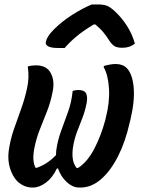

<svg xmlns="http://www.w3.org/2000/svg" viewBox="-20 -835 640 864"><path d="M307 -426Q319 -430 332 -430Q360 -430 367.5 -414.5Q375 -399 370 -372Q363 -335 350.5 -303.5Q338 -272 326.5 -241.5Q315 -211 309 -176Q304 -145 307.5 -120.5Q311 -96 325 -79H331Q373 -106 403.5 -164Q434 -222 453 -292L456 -305Q474 -373 470.5 -435Q467 -497 447 -532V-538Q461 -542 475 -544.5Q489 -547 500 -547Q532 -547 550 -529Q576 -503 581.5 -442Q587 -381 567 -297L563 -281Q544 -196 510.5 -130.5Q477 -65 434 -28Q391 9 342 9H337Q307 9 280.5 -15.5Q254 -40 241 -77H236Q217 -36 187 -13.5Q157 9 128 9Q106 9 89 1.5Q72 -6 58 -19Q36 -42 25 -78Q14 -114 19 -155Q26 -205 41.5 -250.5Q57 -296 74 -342Q91 -388 102 -439Q107 -462 108 -485Q109 -508 105 -536Q121 -541 142 -541Q190 -541 208.5 -506Q227 -471 217 -423Q208 -376 192 -335Q176 -294 160 -254.5Q144 -215 135 -170Q123 -111 140 -80H146Q194 -97 232 -137Q232 -148 233 -157Q239 -202 254.5 -244.5Q270 -287 286 -331Q302 -375 307 -426ZM393 -815H421Q444 -815 460 -809.5Q476 -804 498 -783Q527 -756 550.5 -720Q574 -684 587 -639Q575 -629 561 -624.5Q547 -620 531 -620Q508 -620 496 -627Q484 -634 472 -652Q461 -670 446.5 -688Q432 -706 409 -725H402Q355 -697 323.5 -670.5Q292 -644 271 -619H243Q182 -619 186 -646Q188 -657 196.5 -671Q205 -685 224 -704Q259 -739 305.5 -768.5Q352 -798 393 -815Z"/></svg>

Font: Recursive Mn Csl St SmB
Style: Italic
Weight: 600
Italic angle: -15°
Monospace: yes
Version: Version 1.079;hotconv 1.0.112;makeotfexe 2.5.65598; ttfautoh